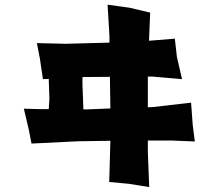

<svg xmlns="http://www.w3.org/2000/svg" viewBox="-20 -758 919 806"><path d="M330.1 -298.8 326.2 -402.3V-434.6H328.1L441.4 -435.5L443.4 -302.7L345.7 -298.8ZM80.1 -301.8 100.6 -214.8 112.3 -155.3 308.6 -165 443.4 -167 438.5 5.9 521.5 13.7 606.4 27.3 600.6 -121.1V-168H703.1L797.9 -164.1L789.1 -232.4L782.2 -327.1L622.1 -308.6L600.6 -307.6V-436.5H620.1L744.1 -425.8L722.7 -518.6L713.9 -595.7L605.5 -586.9L610.4 -705.1L523.4 -725.6L431.6 -738.3L439.5 -606.4V-579.1L255.9 -574.2L134.8 -577.1L147.5 -511.7L160.2 -425.8L184.6 -426.8L187.5 -342.8L184.6 -299.8H150.4Z"/></svg>

Font: MaokenAssortedSans-TC
Style: Regular
Weight: 500
Version: Version 0.83